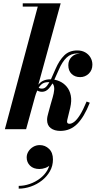

<svg xmlns="http://www.w3.org/2000/svg" viewBox="-20 -770 584 1144"><path d="M9 0 205 -730.5H115.5V-750H341.5L135.5 0ZM339.5 10Q304.5 10 282.5 -6.5Q260.5 -23 260.5 -56Q260.5 -65.5 262.8 -77Q265 -88.5 268 -97.5L281.5 -147Q287.5 -168 294.2 -191Q301 -214 302.8 -234.2Q304.5 -254.5 296.8 -267.5Q289 -280.5 267 -280.5Q241.5 -280.5 226.5 -266.8Q211.5 -253 202.5 -232.2Q193.5 -211.5 187.5 -190H176Q186.5 -233 201.8 -256.2Q217 -279.5 236.5 -288.5Q256 -297.5 279 -297.5Q308 -297.5 333.8 -286.2Q359.5 -275 377.5 -253.5Q395.5 -232 401.8 -200.8Q408 -169.5 398.5 -128.5L381 -56.5Q380.5 -53.5 380 -50.2Q379.5 -47 379.5 -45.5Q379.5 -32.5 394 -32.5Q407 -32.5 422.8 -44.5Q438.5 -56.5 456.8 -85.5Q475 -114.5 496 -165L515 -158Q481.5 -73 440 -31.5Q398.5 10 339.5 10ZM230.5 -223Q220.5 -223 211.8 -226Q203 -229 197 -234L204 -253Q209 -247 215.2 -244.5Q221.5 -242 230.5 -242Q247 -242 260.2 -258.8Q273.5 -275.5 285.8 -302.5Q298 -329.5 311 -359.5Q333 -410.5 363 -440Q393 -469.5 441 -469.5Q467.5 -469.5 487.8 -458Q508 -446.5 519.2 -427.2Q530.5 -408 530.5 -385Q530.5 -352 509 -331.2Q487.5 -310.5 457.5 -310.5Q426.5 -310.5 406.8 -329.5Q387 -348.5 387 -381.5Q387 -410.5 406.2 -430.2Q425.5 -450 454 -450Q469.5 -450 487 -442Q504.5 -434 517 -419.5Q529.5 -405 529.5 -385H510Q510 -402.5 501.8 -417.5Q493.5 -432.5 477.8 -442Q462 -451.5 440 -451.5Q403 -451.5 377 -427Q351 -402.5 331 -356Q317 -323.5 302.8 -293Q288.5 -262.5 271 -242.8Q253.5 -223 230.5 -223ZM91.5 354V337.5Q124 337.5 157.2 326Q190.5 314.5 218.8 293Q247 271.5 263.5 241.8Q280 212 278.5 175.5H294.5Q294.5 196 282 209.8Q269.5 223.5 251 230.2Q232.5 237 215 237Q179 237 159 217Q139 197 139 168Q139 149 149.5 132.2Q160 115.5 177.8 105Q195.5 94.5 217 94.5Q249 94.5 272.2 117Q295.5 139.5 295.5 180Q295.5 218.5 277.5 250.2Q259.5 282 230 305.2Q200.5 328.5 164.2 341.2Q128 354 91.5 354Z"/></svg>

Font: Bodoni Moda 11pt
Style: Bold Italic
Weight: 700
Italic angle: -13°
Designer: Owen Earl
Foundry: indestructible type
Version: Version 2.004